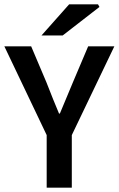

<svg xmlns="http://www.w3.org/2000/svg" viewBox="-24 -868 549 888"><path d="M191.9 0V-243.2L-3.9 -653.8H120.1L190.9 -486.8Q223.1 -403.8 249 -342.8H252.9Q304.7 -465.8 313 -486.8L383.8 -653.8H504.9L308.1 -243.2V0ZM168 -704.1 295.9 -848.1H429.2L436 -835.9L266.1 -704.1Z"/></svg>

Font: Source Sans 3 Semibold
Style: Regular
Weight: 600
Designer: Paul D. Hunt
Foundry: Adobe
Version: Version 3.052;hotconv 1.1.0;makeotfexe 2.6.0